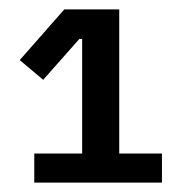

<svg xmlns="http://www.w3.org/2000/svg" viewBox="-20 -718 393 409"><path d="M53 -329V-391H155V-635H149L72 -548L22 -590L117 -698H234V-391H325V-329Z"/></svg>

Font: IBM Plex Thai Medium
Style: Regular
Weight: 500
Designer: Mike Abbink, Paul van der Laan, Pieter van Rosmalen, Ben Mitchell, Mark Frömberg
Foundry: Bold Monday
Version: Version 1.0